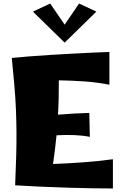

<svg xmlns="http://www.w3.org/2000/svg" viewBox="-20 -1065 688 1090"><path d="M66 -13Q70 -107 72 -180Q74 -253 73.5 -316.5Q73 -380 70.5 -442Q68 -504 62 -575Q56 -646 47 -736Q85 -740 141.5 -744.5Q198 -749 263 -753Q328 -757 392.5 -760.5Q457 -764 511.5 -766.5Q566 -769 601 -770V-584Q531 -598 456 -603Q381 -608 314 -609Q314 -554 313 -506.5Q312 -459 309 -414Q358 -418 403.5 -420.5Q449 -423 487 -424L490 -288Q451 -296 403.5 -298Q356 -300 301 -297Q294 -225 281 -134Q363 -137 452 -143.5Q541 -150 621 -161V5Q576 5 508.5 4Q441 3 363 0.5Q285 -2 208 -5.5Q131 -9 66 -13ZM265 -1045 347 -925 429 -1045 527 -999 347 -823 167 -999Z"/></svg>

Font: Marhey ExtraBold
Style: Regular
Weight: 800
Designer: Nur Syamsi & Bustanul Arifin
Foundry: Namelatype
Version: Version 1.000; ttfautohint (v1.8.4.7-5d5b)